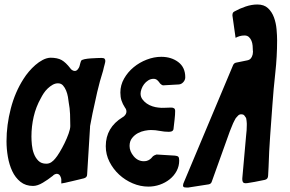

<svg xmlns="http://www.w3.org/2000/svg" viewBox="-20 -820 1292 855"><path d="M253 -3V-21Q253 -27 248 -36.5Q243 -46 232 -46Q230 -46 228 -45Q225 -45 218 -40Q217 -38 211 -34Q195 -21 171 -6.5Q147 8 127 8Q94 8 71 -10.5Q48 -29 34.5 -58Q21 -87 15 -122Q9 -157 9 -191Q9 -263 28 -336.5Q47 -410 85 -469Q95 -485 108.5 -501Q122 -517 137.5 -530.5Q153 -544 170 -553Q187 -562 204 -563Q236 -563 254.5 -552.5Q273 -542 293 -516Q295 -512 301 -508Q307 -504 313 -504Q321 -504 327 -512Q333 -520 334 -525Q336 -535 338 -540Q340 -546 341 -549Q344 -554 356.5 -556.5Q369 -559 384 -560Q399 -561 412.5 -561.5Q426 -562 432 -562Q443 -562 446 -558Q449 -554 449 -549Q449 -547 448.5 -543.5Q448 -540 446 -533Q444 -527 442.5 -520Q441 -513 439 -505Q424 -458 413 -410.5Q402 -363 392 -315L381 -258V-254L368 -43Q368 -30 354 -26Q346 -24 331.5 -20.5Q317 -17 300 -13Q292 -11 284.5 -9.5Q277 -8 270 -6Q255 -3 253 -3ZM186 -91Q199 -91 209 -98Q219 -105 226 -114Q234 -123 245.5 -142Q257 -161 267.5 -182.5Q278 -204 285.5 -225Q293 -246 293 -259Q293 -285 292 -311.5Q291 -338 286 -364Q285 -374 282.5 -388.5Q280 -403 274.5 -416.5Q269 -430 260.5 -439.5Q252 -449 238 -449Q226 -449 214.5 -442.5Q203 -436 192.5 -426Q182 -416 174.5 -404.5Q167 -393 162 -383Q140 -344 130 -300.5Q120 -257 120 -212Q120 -196 122 -175Q124 -154 131 -135.5Q138 -117 151 -104Q164 -91 186 -91Z M677 -132 759 -127Q770 -126 774 -122Q778 -118 778 -105Q778 -80 766.5 -58.5Q755 -37 735.5 -21.5Q716 -6 691.5 2.5Q667 11 641 11Q605 11 571 -3.5Q537 -18 510.5 -42.5Q484 -67 467.5 -99.5Q451 -132 451 -169Q451 -252 526 -298Q528 -299 530 -300.5Q532 -302 534 -304Q543 -313 543 -323Q543 -333 537 -340Q526 -357 521 -372.5Q516 -388 516 -408Q516 -441 532.5 -470Q549 -499 575 -520.5Q601 -542 633.5 -554.5Q666 -567 698 -567Q743 -567 774 -543.5Q805 -520 805 -476Q805 -464 796.5 -454.5Q788 -445 777 -444L707 -440Q701 -440 693 -448Q688 -456 681 -462.5Q674 -469 664 -469Q651 -469 640 -462Q629 -455 621.5 -445Q614 -435 610 -423.5Q606 -412 606 -403Q606 -389 614 -378Q622 -367 633.5 -359Q645 -351 659 -346.5Q673 -342 685 -341Q699 -339 713 -340Q727 -341 742 -341Q760 -341 760 -327Q760 -309 757.5 -288Q755 -267 753 -249Q753 -233 732 -233Q712 -233 692 -237Q672 -241 652 -241Q641 -241 625 -238Q609 -235 594 -227Q579 -219 568 -205Q557 -191 557 -170Q557 -146 575.5 -124Q594 -102 621 -102Q632 -102 640 -106Q648 -110 653 -115Q655 -117 657 -119.5Q659 -122 661 -124Q663 -125 664 -126Q665 -127 667 -128Z M1029 -652 1015 -751Q1015 -757 1016.5 -761.5Q1018 -766 1024 -769Q1047 -782 1074 -791Q1101 -800 1126 -800Q1156 -800 1173.5 -783.5Q1191 -767 1200 -742.5Q1209 -718 1211.5 -690Q1214 -662 1214 -640Q1214 -568 1206 -496Q1198 -424 1193 -352Q1188 -283 1183 -214.5Q1178 -146 1176 -77L1174 -39Q1174 -22 1159 -19Q1151 -17 1139 -15Q1127 -13 1114 -10Q1100 -8 1090 -6Q1080 -4 1073 -4Q1059 -4 1059 -21V-26L1076 -217Q1079 -240 1079 -263Q1079 -265 1079 -270.5Q1079 -276 1078 -282Q1077 -285 1077 -288.5Q1077 -292 1075 -296Q1073 -298 1069 -304.5Q1065 -311 1054 -311Q1046 -311 1040.5 -305.5Q1035 -300 1030 -294Q1027 -289 1024 -283Q1021 -277 1018 -271Q1013 -260 1009 -249Q1005 -238 1003 -234L923 -11Q920 -1 909 1L819 15H810Q800 15 797.5 12.5Q795 10 795 6Q795 -1 800 -11L1018 -530Q1022 -539 1031 -541L1080 -551Q1091 -553 1096.5 -559.5Q1102 -566 1104 -574Q1106 -578 1106 -586Q1107 -588 1106.5 -590.5Q1106 -593 1106 -595Q1106 -604 1105 -616Q1104 -628 1100 -638Q1096 -648 1088.5 -655Q1081 -662 1069 -662Q1057 -662 1047 -659Q1037 -656 1030 -652Z"/></svg>

Font: Bangerz
Style: Regular
Weight: 400
Designer: vernon adams
Foundry: Vernon Adams
Version: Version 2.10;February 7, 2025;FontCreator 13.0.0.2683 64-bit